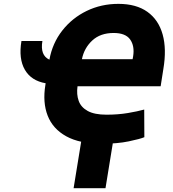

<svg xmlns="http://www.w3.org/2000/svg" viewBox="-20 -744 910 1009"><path d="M92.7 -528.4H202.8Q190 -453.1 239.7 -430.4Q255.3 -517 307.2 -583.3Q359 -649.5 435.5 -686.6Q512.1 -723.7 602.3 -723.7Q696 -723.7 754.6 -681.8Q813.2 -639.9 834.7 -563Q856.2 -486.2 838.4 -381L824.2 -290.5H387.4Q381.4 -247.9 393.5 -214.1Q405.5 -180.4 440.9 -160.9Q476.2 -141.3 539.8 -141.3Q600.1 -141.3 652 -150Q703.8 -158.7 737.9 -168.3L738.6 -23.1Q717.3 -13.8 657 -1.2Q596.6 11.4 514.6 11.4Q399.1 11.4 328.3 -27.7Q257.5 -66.8 230.5 -136.2Q203.5 -205.6 218.4 -296.9L219.8 -306.5Q144.2 -319.6 110.6 -377.5Q77.1 -435.4 92.7 -528.4ZM410.5 -432.9H676.8L679.7 -448.5Q688.2 -502.5 663.9 -536.6Q639.6 -570.7 577.1 -570.7Q507.5 -570.7 464.8 -531.1Q422.2 -491.5 410.5 -432.9ZM581.3 -43.3 534.4 245H366.8L413.7 -43.3Z"/></svg>

Font: Inter UI Extra Bold
Style: Italic
Weight: 800
Italic angle: 9.39999°
Designer: Rasmus Andersson
Foundry: rsms
Version: 3.2;8d6f07862